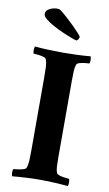

<svg xmlns="http://www.w3.org/2000/svg" viewBox="-95 -896 540 947"><g transform="rotate(10 175.5 -422.5)"><path d="M246 -730Q246 -726 241.5 -718.5Q237 -711 232 -711Q228 -711 209 -718Q190 -725 164.5 -736Q139 -747 114 -760.5Q89 -774 72.5 -787.5Q56 -801 56 -812Q56 -826 66 -834Q76 -842 89 -845.5Q102 -849 111 -849Q117 -849 121.5 -848Q126 -847 129 -845Q146 -832 166 -814Q186 -796 204.5 -777.5Q223 -759 234.5 -746Q246 -733 246 -730ZM177 -640Q208 -640 247.5 -641.5Q287 -643 315 -646Q318 -642 318.5 -628.5Q319 -615 315 -610Q309 -610 294.5 -608.5Q280 -607 267.5 -603.5Q255 -600 252 -593Q247 -580 246 -560Q245 -540 245 -514Q245 -511 245 -507.5Q245 -504 245 -501V-142Q245 -139 245 -135.5Q245 -132 245 -129Q245 -103 246 -83Q247 -63 252 -50Q255 -44 267.5 -40Q280 -36 294.5 -34.5Q309 -33 315 -32Q319 -27 318.5 -14Q318 -1 315 4Q287 1 246.5 -1Q206 -3 175 -3Q144 -3 105 -1Q66 1 37 4Q34 -1 33.5 -14Q33 -27 37 -32Q44 -33 58 -34.5Q72 -36 85 -40Q98 -44 100 -50Q106 -65 107 -88Q108 -111 108 -142V-501Q108 -533 107 -555.5Q106 -578 100 -593Q98 -600 85 -603.5Q72 -607 58 -608.5Q44 -610 37 -610Q33 -615 33.5 -628.5Q34 -642 37 -646Q66 -643 106 -641.5Q146 -640 177 -640Z"/></g></svg>

Font: Amiri
Style: Bold
Weight: 700
Designer: Khaled Hosny
Version: Version 0.113